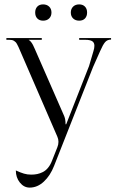

<svg xmlns="http://www.w3.org/2000/svg" viewBox="-20 -664 532 873"><path d="M9 0ZM176 -644Q192.8 -644 203.4 -634Q214 -624 214 -607Q214 -590.5 203.6 -580.2Q193.2 -570 176 -570Q159.5 -570 149.8 -579.9Q140 -589.8 140 -607Q140 -623.8 149.5 -633.9Q159 -644 176 -644ZM340 -644Q356.5 -644 366.2 -634.1Q376 -624.2 376 -607Q376 -590.2 366.5 -580.1Q357 -570 340 -570Q323.2 -570 312.6 -580Q302 -590 302 -607Q302 -623.5 312.4 -633.8Q322.8 -644 340 -644ZM241 5Q245.8 -7 245.8 -19.2Q245.8 -31 241 -42L72 -432Q67.2 -443.5 64.6 -449.1Q62 -454.8 58.2 -461.9Q54.5 -469 51.5 -472Q48.5 -475 44 -478Q39.5 -481 34.2 -482Q29 -483 22 -483H9V-491H170V-483H111V-482Q116 -480.2 121.6 -472.6Q127.2 -465 130.2 -458.9Q133.2 -452.8 138 -442L272 -136Q278 -121.5 278 -101V-99H281L385 -364L405 -432Q409.2 -445 409.2 -455.8Q409.2 -470.2 399.4 -476.6Q389.5 -483 368 -483H340V-491H485V-484Q468 -484 458 -472.5Q448 -461 435 -431L403 -359L226 90Q208.8 134.2 179.5 161.6Q150.2 189 115 189Q88.8 189 70.4 166.1Q52 143.2 52 111Q73.2 120.8 88.8 125.4Q104.2 130 122 130Q136.8 130 149.2 127.4Q161.8 124.8 174.6 118.4Q187.5 112 198.1 99.2Q208.8 86.5 216 68Z"/></svg>

Font: FogtwoNo5
Style: Regular
Weight: 400
Designer: gluk (gluksza@wp.pl)
Foundry: gluk (gluksza@wp.pl)
Version: Version 0.87